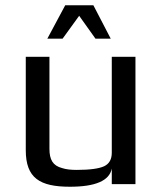

<svg xmlns="http://www.w3.org/2000/svg" viewBox="-20 -700 613 730"><path d="M246 10C343 10 396 -13 405 -59V0H495V-484H405V-119C405 -94 395 -77 376 -68C357 -59 322 -54 272 -54C249 -54 231 -56 216 -61C181 -70 168 -93 168 -134V-484H78V-129C78 -23 131 10 246 10ZM160 -553H218L281 -640L343 -553H401L335 -680H228Z"/></svg>

Font: Gamestation Text
Style: Bold
Weight: 400
Designer: Jonas Hecksher
Foundry: Jonas Hecksher, Playtypeª, e-types AS
Version: Version 1.003